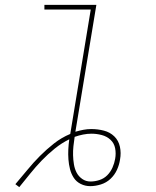

<svg xmlns="http://www.w3.org/2000/svg" viewBox="-20 -755 640 787"><path d="M59 12 43 0Q68 -29 92.5 -59Q117 -89 144 -116Q171 -143 201.5 -167Q232 -191 268 -206L352 -716H162V-735H375L289 -215Q306 -220 322 -223Q338 -226 354 -226Q381 -226 406 -219.5Q431 -213 448.5 -196Q466 -179 471.5 -153.5Q477 -128 472 -101Q469 -80 459.5 -59Q450 -38 433 -22Q416 -6 393.5 1Q371 8 350 8Q329 8 311 -1Q293 -10 282.5 -26Q272 -42 267 -61.5Q262 -81 260.5 -101.5Q259 -122 260 -142.5Q261 -163 264 -184Q233 -169 204.5 -146Q176 -123 151 -97Q126 -71 103.5 -43Q81 -15 59 12ZM351 -11Q369 -11 387.5 -17Q406 -23 419.5 -36.5Q433 -50 441 -68Q449 -86 452 -104Q456 -126 452 -147Q448 -168 433 -182Q418 -196 397 -201.5Q376 -207 355 -207Q338 -207 320.5 -203.5Q303 -200 286 -194Q283 -175 281 -156Q279 -137 279.5 -118.5Q280 -100 283 -81.5Q286 -63 294 -47.5Q302 -32 317 -21.5Q332 -11 351 -11Z"/></svg>

Font: Iosevka Thin Extended Oblique
Style: Regular
Weight: 100
Width: 7
Italic angle: -9°
Monospace: yes
Designer: Belleve Invis
Foundry: Belleve Invis
Version: Version 32.5.0; ttfautohint (v1.8.4)